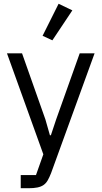

<svg xmlns="http://www.w3.org/2000/svg" viewBox="-20 -799 539 1019"><path d="M403 -516H482L251 120Q242 143 233 158.5Q224 174 211 183Q198 192 178.5 196Q159 200 131 200H90V130H171L210 20L17 -516H97L221 -165L245 -81H250L278 -165ZM258 -585 206 -609 291 -779 364 -744Z"/></svg>

Font: IBM Plex Sans Arabic
Style: Regular
Weight: 400
Designer: Mike Abbink, Paul van der Laan, Pieter van Rosmalen, Wael Morcos, Khajak Apelian
Foundry: Bold Monday
Version: Version 1.1